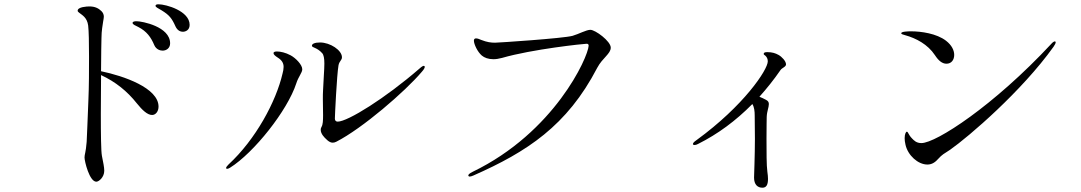

<svg xmlns="http://www.w3.org/2000/svg" viewBox="-20 -814 5040 895"><path d="M719 -794C710 -794 705 -792 705 -787C705 -780 717 -776 733 -766C769 -744 781 -729 798 -691C806 -674 818 -666 833 -666C844 -666 864 -673 864 -698C864 -763 754 -794 719 -794ZM451 -482C451 -561 453 -624 453 -636C453 -671 459 -700 461 -715C462 -722 464 -729 464 -736C464 -745 461 -754 453 -762C440 -775 423 -784 397 -784C386 -784 342 -782 342 -764C342 -760 346 -757 350 -754C362 -744 386 -733 391 -695C394 -669 395 -615 395 -550C395 -487 395 -413 392 -346C388 -258 386 -181 384 -153C380 -102 374 -95 374 -80C374 -62 397 33 429 33C441 33 466 12 466 -18C466 -35 461 -57 455 -88C451 -109 450 -189 450 -283C450 -336 451 -394 451 -447V-464C518 -433 573 -389 618 -332C643 -301 667 -278 689 -278C706 -278 719 -295 719 -317C719 -404 557 -460 451 -482ZM617 -715C608 -715 598 -714 598 -707C598 -700 611 -695 625 -688C664 -668 684 -640 699 -604C708 -583 727 -578 738 -578C755 -578 773 -589 773 -612C773 -690 642 -715 617 -715Z M1531 -149C1536 -149 1541 -150 1547 -153C1669 -215 1869 -388 1946 -479C1956 -490 1960 -498 1960 -502C1960 -505 1958 -507 1955 -507C1952 -507 1946 -504 1935 -494C1777 -357 1601 -247 1554 -247C1546 -247 1541 -252 1541 -261C1541 -273 1550 -465 1558 -510C1562 -530 1574 -533 1574 -547C1574 -580 1519 -616 1472 -616C1448 -616 1434 -610 1434 -601C1434 -591 1457 -594 1482 -566C1489 -558 1492 -542 1492 -518C1492 -488 1488 -448 1486 -395C1485 -380 1485 -366 1485 -352C1485 -324 1486 -298 1486 -277C1486 -252 1485 -233 1479 -223C1476 -218 1475 -214 1475 -209C1475 -190 1492 -173 1501 -165C1508 -158 1518 -149 1531 -149ZM1039 -27C1042 -27 1047 -29 1052 -32C1164 -102 1320 -299 1361 -425C1371 -457 1389 -475 1389 -491C1389 -512 1359 -543 1335 -556C1311 -569 1287 -574 1271 -574C1264 -574 1255 -573 1255 -566C1255 -560 1263 -553 1274 -546C1295 -533 1302 -519 1302 -502C1302 -492 1300 -482 1297 -471C1267 -341 1172 -164 1045 -47C1039 -41 1034 -35 1034 -31C1034 -28 1036 -27 1039 -27Z M2170 9C2174 9 2180 7 2187 4C2436 -106 2623 -227 2764 -498C2789 -545 2827 -563 2827 -592C2827 -622 2755 -675 2732 -675C2713 -675 2677 -655 2649 -647C2606 -635 2302 -615 2288 -615C2269 -615 2251 -617 2223 -628C2214 -632 2206 -635 2199 -635C2196 -635 2189 -634 2189 -625C2189 -608 2206 -572 2226 -555C2238 -545 2256 -538 2280 -538C2292 -538 2305 -540 2320 -544C2462 -585 2702 -610 2714 -610C2719 -610 2724 -609 2724 -601C2721 -546 2564 -197 2183 -13C2167 -5 2163 0 2163 4C2163 7 2166 9 2170 9Z M3609 -558C3595 -566 3579 -571 3557 -571C3546 -571 3540 -569 3540 -563C3540 -560 3542 -558 3547 -555C3555 -548 3559 -539 3559 -528C3559 -489 3447 -321 3227 -161C3214 -152 3210 -147 3210 -142C3210 -139 3215 -138 3218 -138C3223 -138 3228 -140 3234 -143C3326 -189 3410 -251 3487 -329C3496 -315 3498 -295 3498 -276L3499 -166C3499 -96 3495 10 3495 14C3495 47 3512 61 3534 61C3552 61 3560 48 3560 20C3560 11 3559 0 3557 -14C3553 -41 3553 -109 3553 -168C3553 -218 3554 -263 3554 -269C3555 -296 3564 -313 3564 -329C3564 -338 3560 -344 3550 -349C3541 -354 3530 -359 3520 -363C3554 -401 3587 -442 3618 -487C3625 -498 3644 -502 3644 -514C3644 -529 3624 -550 3609 -558Z M4392 -517C4415 -517 4428 -535 4428 -558C4428 -579 4417 -603 4390 -624C4346 -658 4273 -668 4227 -668C4212 -668 4181 -667 4181 -659C4181 -655 4188 -653 4199 -650C4250 -636 4305 -607 4338 -557C4355 -531 4372 -517 4392 -517ZM4201 -139C4212 -90 4259 -47 4303 -47C4320 -47 4336 -54 4351 -71C4375 -97 4378 -95 4409 -116C4496 -177 4743 -389 4891 -596C4897 -605 4901 -612 4901 -617C4901 -619 4900 -621 4897 -621C4893 -621 4886 -616 4881 -610C4611 -320 4343 -147 4275 -147C4251 -147 4240 -160 4232 -168C4213 -187 4214 -200 4207 -200C4203 -200 4197 -189 4197 -170C4197 -162 4198 -151 4201 -139Z"/></svg>

Font: Shippori Mincho OTF
Style: Regular
Weight: 400
Designer: FONTDASU
Foundry: FONTDASU / Google Inc. / but / Adobe
Version: Version 3.300;hotconv 1.0.109;makeotfexe 2.5.65596